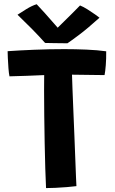

<svg xmlns="http://www.w3.org/2000/svg" viewBox="-20 -906 560 932"><path d="M26 -535.5Q23 -549 21 -574.8Q19 -600.5 18 -625Q17 -649.5 17 -657.5Q73.5 -661.5 146 -664.5Q218.5 -667.5 292 -667.5Q347 -667.5 399.5 -665.2Q452 -663 495.5 -657Q496 -621.5 493.5 -589.8Q491 -558 487.5 -541.5Q474.5 -541.5 445.5 -542Q416.5 -542.5 384.5 -542.8Q352.5 -543 329.5 -543.5Q330 -522 331.8 -476.2Q333.5 -430.5 336 -371.5Q338.5 -312.5 341 -250.8Q343.5 -189 345.5 -135Q347.5 -81 349 -45Q350.5 -9 351 -2.5Q333.5 0 305.2 2.2Q277 4.5 248.8 5.8Q220.5 7 203.5 7Q201.5 -30 199.8 -87.8Q198 -145.5 196.8 -212.5Q195.5 -279.5 194.8 -345.2Q194 -411 194 -464Q194 -487 194.2 -506.5Q194.5 -526 194.5 -541.5Q158 -539.5 110 -538Q62 -536.5 26 -535.5ZM368.5 -879.5Q384 -873.5 404.2 -860.8Q424.5 -848 441.5 -836Q458.5 -824 463 -820Q403 -766 363.5 -736.5Q324 -707 307.5 -696Q297.5 -696 277 -696.2Q256.5 -696.5 234.8 -696.8Q213 -697 199 -697.5Q168 -732 134.8 -765.8Q101.5 -799.5 65 -834.5Q80 -844.5 107.5 -861.5Q135 -878.5 158 -885.5Q178 -864.5 198.5 -841.5Q219 -818.5 235.5 -799.5Q252 -780.5 260 -771.5Q270 -781.5 289 -800Q308 -818.5 329.5 -840Q351 -861.5 368.5 -879.5Z"/></svg>

Font: Grandstander SemiBold
Style: Regular
Weight: 600
Designer: Tyler Finck
Foundry: Etcetera Type Co
Version: Version 1.200; ttfautohint (v1.8.3)